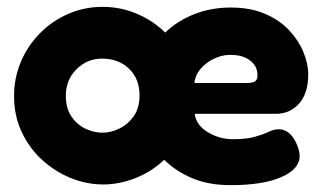

<svg xmlns="http://www.w3.org/2000/svg" viewBox="-20 -521 935 560"><path d="M281 17Q233 17 187 -1.5Q141 -20 103.5 -54Q66 -88 43.5 -135.5Q21 -183 21 -241Q21 -294 41 -341Q61 -388 96.5 -424Q132 -460 179 -480.5Q226 -501 279 -501Q332 -501 379 -481Q426 -461 462 -426Q497 -460 546 -479.5Q595 -499 653 -499Q711 -499 753.5 -480.5Q796 -462 823.5 -432.5Q851 -403 865 -369Q879 -335 879 -304Q879 -249 852.5 -219Q826 -189 784 -189H548Q552 -156 586 -135.5Q620 -115 659 -115Q699 -115 723.5 -122Q748 -129 763.5 -136.5Q779 -144 793 -144Q824 -144 843 -106Q854 -83 854 -66Q854 -28 800.5 -4.5Q747 19 653 19Q588 19 540 -1.5Q492 -22 459 -55Q422 -20 375 -1.5Q328 17 281 17ZM547 -279H701Q716 -279 723.5 -283.5Q731 -288 731 -302Q731 -328 709.5 -344.5Q688 -361 652 -361Q627 -361 603.5 -349.5Q580 -338 564.5 -319.5Q549 -301 547 -279ZM279 -134Q303 -134 328 -146Q353 -158 370 -182Q387 -206 387 -243Q387 -291 356.5 -320.5Q326 -350 278 -350Q234 -350 203 -319Q172 -288 172 -242Q172 -205 188.5 -181Q205 -157 229.5 -145.5Q254 -134 279 -134Z"/></svg>

Font: Fredoka SemiBold
Style: Regular
Weight: 600
Designer: Ben Nathan
Foundry: Milena B. Brandão, Ben Nathan
Version: Version 2.001